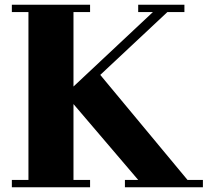

<svg xmlns="http://www.w3.org/2000/svg" viewBox="-20 -729 892 810"><path d="M507 30H563L290 -290V30H360V61H30V30H100V-678H30V-709H360V-678H290V-364L625 -678H563V-709H758V-678H686L403 -413L771 30H836V61H507Z"/></svg>

Font: Cafe24 ClassicType
Style: Regular
Weight: 400
Designer: Cafe24 thkim, hmlim, mnelim & 4IR
Foundry: Cafe24
Version: Version 1.000